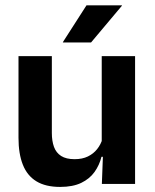

<svg xmlns="http://www.w3.org/2000/svg" viewBox="-20 -706 594 737"><path d="M179 -490.5V-195.5Q179 -165 187.2 -142.2Q195.5 -119.5 214.8 -107.2Q234 -95 266.5 -95Q296 -95 317.5 -105.5Q339 -116 353 -133.8Q367 -151.5 373.5 -173.5L393.5 -104H369.5Q361.5 -72 342.8 -45.8Q324 -19.5 291.8 -4Q259.5 11.5 211 11.5Q155 11.5 119.8 -10Q84.5 -31.5 67.8 -73.5Q51 -115.5 51 -177V-490.5ZM498.5 -490.5V0H371L375.5 -119L370.5 -129.5V-490.5ZM312 -685.5H448V-684L329.5 -543H221.5V-544.5Z"/></svg>

Font: Anek Tamil Medium SemiBold
Style: Regular
Weight: 600
Version: Version 1.003